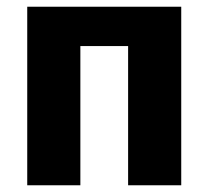

<svg xmlns="http://www.w3.org/2000/svg" viewBox="-20 -551 620 571"><path d="M361 0V-414H219V0H61V-531H519V0Z"/></svg>

Font: FiraGO
Style: Bold
Weight: 700
Designer: bBox Type
Foundry: bBox Type GmbH
Version: Version 1.001;PS 001.001;hotconv 1.0.88;makeotf.lib2.5.64775